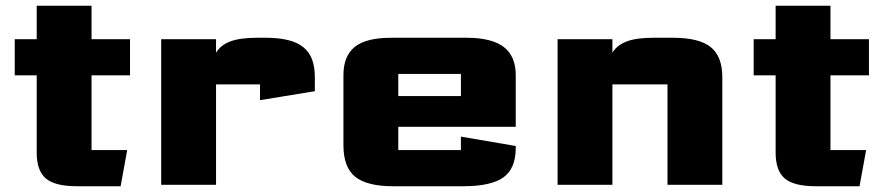

<svg xmlns="http://www.w3.org/2000/svg" viewBox="-20 -642 3069 667"><path d="M247.6 5Q171.5 5 139.5 -21.8Q107.5 -48.6 107.5 -112.1V-380.2H31.2V-505.8H107.5V-622H298V-505.8H431.7V-380.2H298V-120.6Q298 -120.6 298 -120.6Q298 -120.6 298 -120.6H421.9L399 5Z M540 0V-505.8H730.5V-458.8Q745.9 -485 779.7 -497.9Q813.4 -510.8 872.4 -510.8H902.8Q947.9 -510.8 980.2 -502.9Q1012.5 -495.1 1033.3 -478.4Q1054.2 -461.7 1064 -435.8Q1073.8 -409.9 1073.8 -373.7V-325.2L883.3 -294V-348.7Q883.3 -348.7 883.3 -348.7Q883.3 -348.7 883.3 -348.7H730.5V0Z M1173.1 -137V-381.5Q1173.1 -447.1 1212.2 -478.9Q1251.4 -510.8 1338.9 -510.8H1600.6Q1688.3 -510.8 1730 -478.8Q1771.7 -446.8 1771.7 -380.5V-201.5H1363.6V-120.6Q1363.6 -120.6 1363.6 -120.6Q1363.6 -120.6 1363.6 -120.6H1581.2Q1581.2 -120.6 1581.2 -120.6Q1581.2 -120.6 1581.2 -120.6V-167.4L1771.7 -134.8V-128.9Q1771.7 -56.2 1728.6 -25.6Q1685.5 5 1588.6 5H1346.2Q1254.8 5 1213.9 -28Q1173.1 -61 1173.1 -137ZM1363.6 -308.3H1581.2V-385.2Q1581.2 -385.2 1581.2 -385.2Q1581.2 -385.2 1581.2 -385.2H1363.6Q1363.6 -385.2 1363.6 -385.2Q1363.6 -385.2 1363.6 -385.2Z M1917 0V-505.8H2107.5V-458.8Q2122.9 -485 2156.7 -497.9Q2190.4 -510.8 2249.4 -510.8H2318.3Q2408.6 -510.8 2449 -478.4Q2489.3 -446 2489.3 -373.7V0H2298.8V-348.7Q2298.8 -348.7 2298.8 -348.7Q2298.8 -348.7 2298.8 -348.7H2107.5V0Z M2814.6 5Q2738.5 5 2706.5 -21.8Q2674.5 -48.6 2674.5 -112.1V-380.2H2598.2V-505.8H2674.5V-622H2865V-505.8H2998.7V-380.2H2865V-120.6Q2865 -120.6 2865 -120.6Q2865 -120.6 2865 -120.6H2988.9L2966 5Z"/></svg>

Font: Science Gothic
Style: Regular
Weight: 400
Designer: Thomas Phinney, Vassil Kateliev, Brandon Buerkle
Foundry: Font Detective LLC
Version: Version 1.018